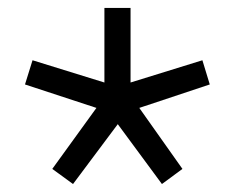

<svg xmlns="http://www.w3.org/2000/svg" viewBox="-20 -750 592 484"><path d="M62 -598.1 243.2 -542V-730H309.1V-542L490.2 -598.1L508.8 -537.1L331.1 -478L439.9 -324.2L388.2 -286.1L276.9 -437L164.1 -286.1L111.8 -324.2L223.1 -478L43 -537.1Z"/></svg>

Font: Human Sans
Style: Regular
Weight: 400
Designer: Tim Radville
Foundry: Continuum
Version: Version 1.000;FEAKit 1.0